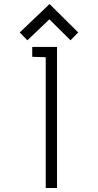

<svg xmlns="http://www.w3.org/2000/svg" viewBox="-20 -933 488 953"><path d="M263 0V-700H140V-651L207 -649V0ZM330 -733 368 -772 226 -913 78 -772 116 -733 225 -837Z"/></svg>

Font: Advent Pro
Style: Regular
Weight: 400
Designer: Andreas Kalpakidis
Foundry: Andreas Kalpakidis
Version: Version 2.002 2008